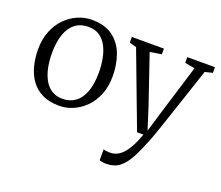

<svg xmlns="http://www.w3.org/2000/svg" viewBox="-131 -754 1376 1197"><g transform="rotate(20 556.5 -156.0)"><path d="M34 -276Q34 -344 55.5 -397.2Q77 -450.5 113.5 -487.2Q150 -524 195 -543.5Q240 -563 287 -563Q375 -563 428.2 -523.2Q481.5 -483.5 505.2 -418Q529 -352.5 529 -276Q529 -208.5 507.8 -155Q486.5 -101.5 450 -64.5Q413.5 -27.5 368.5 -8.2Q323.5 11 276.5 11Q210.5 11 164 -12Q117.5 -35 89 -75Q60.5 -115 47.2 -166.8Q34 -218.5 34 -276ZM281.5 -37Q331 -37 366.5 -63.2Q402 -89.5 421 -141.2Q440 -193 440 -269Q440 -318 431.2 -362.2Q422.5 -406.5 404 -440.8Q385.5 -475 355.8 -494.8Q326 -514.5 282.5 -514.5Q232.5 -514.5 197 -488.5Q161.5 -462.5 142.5 -411Q123.5 -359.5 123.5 -283Q123.5 -233.5 132.2 -189.2Q141 -145 159.8 -110.5Q178.5 -76 208.8 -56.5Q239 -37 281.5 -37ZM676 250.5Q662 250.5 649.8 248.5Q637.5 246.5 631.5 243.5V171Q637.5 174 650.8 175.5Q664 177 677 177Q696.5 177 716.2 169Q736 161 755.8 141.5Q775.5 122 795 87.2Q814.5 52.5 833.5 0H791L603.5 -497L557 -510V-547.5H770V-510L693.5 -497.5L801.5 -181L849 -32L894 -182L991 -497.5L925 -510V-547.5H1108.5V-510L1058 -497.5Q1024.5 -395.5 998.2 -317.2Q972 -239 952.8 -181.5Q933.5 -124 920 -84.2Q906.5 -44.5 897.8 -20Q889 4.5 884 16.5Q853.5 94 825.8 146Q798 198 763.2 224.2Q728.5 250.5 676 250.5Z"/></g></svg>

Font: Merriweather 36pt Light
Style: Regular
Weight: 300
Designer: Eben Sorkin
Foundry: Eben Sorkin
Version: Version 2.100